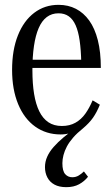

<svg xmlns="http://www.w3.org/2000/svg" viewBox="-20 -546 464 794"><path d="M298 -20 303 -9Q289 -1 270 4.5Q251 10 231 10Q171 10 125.5 -22.5Q80 -55 55 -115.5Q30 -176 30 -257Q30 -339 54 -399.5Q78 -460 121.5 -493Q165 -526 222 -526Q262 -526 294 -509.5Q326 -493 349 -461Q372 -429 384.5 -380Q397 -331 397 -265H90L89 -299H336L316 -287Q315 -339 309.5 -377.5Q304 -416 293 -441Q282 -466 264.5 -478.5Q247 -491 222 -491Q194 -491 173.5 -475.5Q153 -460 140 -430Q127 -400 120.5 -356Q114 -312 114 -256Q114 -200 121 -157.5Q128 -115 142.5 -85.5Q157 -56 180 -40.5Q203 -25 236 -25Q268 -25 292 -38.5Q316 -52 333 -76Q350 -100 363 -131L393 -113Q380 -81 364.5 -59Q349 -37 323 -15Q299 4 282.5 23Q266 42 256.5 60Q247 78 242.5 95.5Q238 113 238 129Q238 161 249.5 174Q261 187 279 187Q294 187 306 179.5Q318 172 327 163L344 185Q329 204 307 216Q285 228 254 228Q225 228 205.5 217.5Q186 207 176 188Q166 169 166 145Q166 123 175 102.5Q184 82 201.5 62Q219 42 243.5 21.5Q268 1 298 -20Z"/></svg>

Font: Roboto Serif 120pt ExtraCondensed
Style: Regular
Weight: 400
Width: 2
Designer: Greg Gazdowicz
Foundry: Commercial Type
Version: Version 1.008